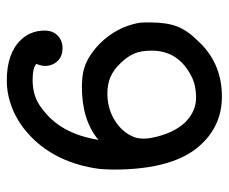

<svg xmlns="http://www.w3.org/2000/svg" viewBox="-74 -588 673 565"><g transform="rotate(90 262.5 -305.5)"><path d="M392 -259Q334 -210 236 -210Q193 -210 165 -222.5Q137 -235 109 -262Q59 -312 47 -379Q46 -386 46 -411Q46 -460 58 -490.5Q70 -521 99 -550Q164 -622 264 -622Q346 -622 402 -564Q479 -486 479 -304Q479 -283 477 -261Q460 -135 381 -59Q334 -14 278 2Q249 11 217 11Q137 11 98 -30Q70 -58 70 -101Q70 -124 84.5 -138.5Q99 -153 122 -153Q146 -153 160 -138Q174 -123 174 -101Q174 -91 168 -76Q179 -65 216 -65Q266 -65 300 -93Q373 -146 391 -256ZM341 -513Q308 -546 268 -546Q230 -546 204 -532Q129 -494 129 -415Q129 -384 138 -363Q147 -343 167 -322.5Q187 -302 207 -294Q228 -285 255 -285Q297 -285 330.5 -304.5Q364 -324 379 -354Q387 -368 388 -389Q388 -404 386 -413Q374 -477 341 -513Z"/></g></svg>

Font: KaTeX_Typewriter
Style: Regular
Weight: 400
Version: Version 1.1; ttfautohint (v1.3)